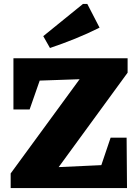

<svg xmlns="http://www.w3.org/2000/svg" viewBox="-20 -952 703 972"><path d="M34 0V-74L383 -551L181 -544L130 -398H48V-657H626V-584L277 -106L493 -116L540 -255H621L623 0ZM233 -709 199 -769 400 -932H422L484 -812Q422 -781 360 -756Q298 -731 233 -709Z"/></svg>

Font: Piazzolla ExtraBold
Style: Regular
Weight: 800
Designer: Juan Pablo del Peral
Foundry: Huerta Tipografica
Version: Version 1.330